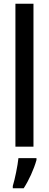

<svg xmlns="http://www.w3.org/2000/svg" viewBox="-20 -780 260 1021"><path d="M158 0V-760H62V0ZM174 71V61H78C74 101 59 174 48 209V221H106C133 180 160 121 174 71Z"/></svg>

Font: Noto Sans Devanagari ExtraCondensed Medium
Style: Regular
Weight: 500
Width: 2
Designer: Jelle Bosma - Monotype Design Team
Foundry: Monotype Imaging Inc.
Version: Version 2.004